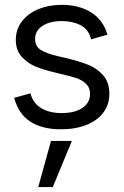

<svg xmlns="http://www.w3.org/2000/svg" viewBox="-20 -527 511 793"><path d="M38.5 -122.8 105.6 -141.7Q117.3 -99.1 151.2 -79.6Q185.1 -60 234.3 -60Q289.9 -60 320.9 -81.7Q352 -103.4 352 -138.9Q352 -165.3 334.7 -181.4Q317.5 -197.6 292.5 -205.5Q267.6 -213.3 224.8 -223.1Q215.1 -225.8 206.1 -227.8Q160.3 -238.3 126.9 -252.2Q93.6 -266.1 69.4 -292.8Q45.3 -319.6 45.3 -362.6Q45.3 -405.3 70.2 -438.2Q95 -471 138.3 -489Q181.5 -507 236 -507Q306.2 -507 356.2 -475.9Q406.2 -444.8 423.7 -383.8L356.2 -364.6Q346.4 -405.7 312.9 -422.8Q279.3 -440 235.5 -440Q185.9 -440 155.5 -420.2Q125 -400.4 125 -365.8Q125 -335.2 149.2 -320.3Q173.4 -305.4 220.2 -294.6L251.5 -287.6Q307 -273.9 343.6 -259.7Q380.2 -245.4 406 -216.2Q431.7 -186.9 431.7 -139.4Q431.7 -95.9 407.6 -63Q383.5 -30 337.9 -11.5Q292.3 7 231 7Q154.5 7 105.6 -24.4Q56.8 -55.8 38.5 -122.8ZM190.7 55H276.9L198 245.6H137.9Z"/></svg>

Font: AF Albert Sans Medium
Style: Regular
Weight: 500
Designer: Andreas Rasmussen
Foundry: a.Foundry
Version: Version 1.300;Glyphs 3.2 (3231)